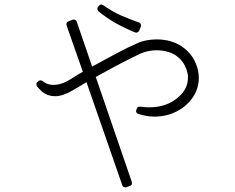

<svg xmlns="http://www.w3.org/2000/svg" viewBox="-20 -803 1040 848"><path d="M582 -659Q586 -659 587 -660Q593 -663 595 -668L602 -686Q604 -693 601 -697Q600 -702 593 -704Q552 -718 514 -735Q476 -752 436 -780Q432 -783 428 -783Q421 -783 418 -778L414 -774Q410 -770 410 -764Q410 -758 415 -753Q450 -724 490 -701.5Q530 -679 576 -660Q578 -659 582 -659ZM533 25Q534 25 535 24.5Q536 24 538 24L553 18Q566 15 562 0L403 -463Q460 -495 512.5 -522.5Q565 -550 602 -567Q635 -581 672 -581Q696 -581 718.5 -575Q741 -569 758 -557Q797 -530 808 -480Q810 -475 810 -469.5Q810 -464 810 -459Q810 -411 769 -375Q718 -329 639 -329Q618 -329 599 -332Q598 -332 598 -332Q598 -332 597 -332Q587 -332 584 -323L582 -318Q580 -313 582 -307Q586 -301 591 -300Q627 -288 663 -288Q716 -288 760.5 -311Q805 -334 831.5 -373Q858 -412 858 -459Q858 -475 855 -490Q840 -559 784 -597Q737 -629 672 -629Q649 -629 625.5 -624.5Q602 -620 582 -610Q545 -594 494 -567Q443 -540 387 -509L319 -707Q317 -714 312 -715Q308 -717 306 -717Q305 -717 303.5 -716.5Q302 -716 301 -716L283 -709Q276 -707 275 -702Q272 -698 274 -691L346 -486Q326 -475 309 -464Q292 -453 278 -445Q261 -436 245.5 -432Q230 -428 216 -428Q188 -428 168 -445Q165 -448 159 -448Q157 -448 155 -447.5Q153 -447 151 -446L147 -442Q141 -439 141 -433Q140 -427 143 -422Q154 -409 167 -397Q192 -378 223 -378Q258 -378 303 -405Q315 -412 330 -421Q345 -430 362 -440L520 15Q522 22 527 23Q531 25 533 25Z"/></svg>

Font: Kokoro
Style: Regular
Weight: 400
Version: Version 1.00